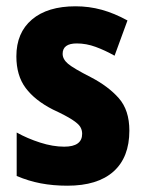

<svg xmlns="http://www.w3.org/2000/svg" viewBox="-20 -580 461 610"><path d="M194 10Q149 10 109.5 2.5Q70 -5 33 -21V-159Q67 -140 107.5 -127Q148 -114 184 -114Q241 -114 241 -155Q241 -167 235 -177Q229 -187 209 -200Q189 -213 148 -232Q91 -261 61.5 -300.5Q32 -340 32 -401Q32 -476 81.5 -518Q131 -560 220 -560Q263 -560 303 -549Q343 -538 385 -515L344 -403Q314 -420 284 -431Q254 -442 224 -442Q179 -442 179 -409Q179 -392 196 -377.5Q213 -363 268 -335Q324 -306 357.5 -268Q391 -230 391 -165Q391 -80 340.5 -35Q290 10 194 10Z"/></svg>

Font: Noto Sans Condensed ExtraBold
Style: Regular
Weight: 800
Width: 3
Designer: Monotype Design Team
Foundry: Monotype Imaging Inc.
Version: Version 2.013; ttfautohint (v1.8.4.7-5d5b)